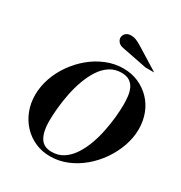

<svg xmlns="http://www.w3.org/2000/svg" viewBox="-223 -1145 1244 1316"><g transform="rotate(30 399.0 -487.0)"><path d="M363 11Q298 11 243.5 -13.5Q189 -38 149 -81Q109 -124 87 -181Q65 -238 65 -304Q65 -371 88 -437.5Q111 -504 152.5 -562.5Q194 -621 248.5 -666Q303 -711 367.5 -737Q432 -763 500 -763Q565 -763 619 -739.5Q673 -716 713.5 -674.5Q754 -633 776 -576.5Q798 -520 798 -454Q798 -386 774.5 -319Q751 -252 710 -192.5Q669 -133 614 -87Q559 -41 495 -15Q431 11 363 11ZM357 -21Q409 -21 449 -47Q489 -73 518.5 -117.5Q548 -162 568.5 -217.5Q589 -273 601 -333Q613 -393 618.5 -449Q624 -505 624 -551Q624 -581 620.5 -612.5Q617 -644 605 -671Q593 -698 568.5 -714.5Q544 -731 503 -731Q452 -731 412 -705Q372 -679 343 -634.5Q314 -590 293.5 -534Q273 -478 261 -417.5Q249 -357 243.5 -299.5Q238 -242 238 -194Q238 -115 265 -68Q292 -21 357 -21ZM626 -844 428 -883Q400 -888 387.5 -904Q375 -920 375 -936Q375 -955 390 -970Q405 -985 433 -985Q454 -985 472.5 -977.5Q491 -970 519 -953L695 -844Z"/></g></svg>

Font: Libre Bodoni
Style: Italic
Weight: 400
Italic angle: -13°
Designer: Pablo Impallari, Rodrigo Fuenzalida
Foundry: Impallari Type
Version: Version 2.005;gftools[0.9.23]